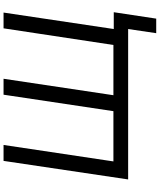

<svg xmlns="http://www.w3.org/2000/svg" viewBox="73 -832 921 1108"><g transform="rotate(-90 534.0 -278.5)"><path d="M896 162 920 0H52L159 -719H251L156 -85H446L541 -719H633L538 -85H828L924 -719H1015L920 -83H1017L980 162Z"/></g></svg>

Font: Nunitoga
Style: Medium Italic
Weight: 500
Italic angle: -9°
Designer: Vernon Adams
Foundry: Vernon Adams
Version: Version 1.0